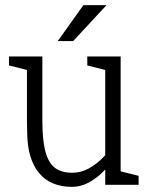

<svg xmlns="http://www.w3.org/2000/svg" viewBox="-20 -720 575 748"><path d="M85 -250H145Q145 -172 157.5 -127.5Q170 -83 195.5 -65Q221 -47 261 -47V8Q177 8 132.5 -45.5Q88 -99 86 -198ZM450 -140 390 -60V-500H450ZM145 -250H85V-500H145ZM390 -65 450 -140V0H390ZM418 -150 450 -140Q450 -140 441 -125Q432 -110 415 -88Q398 -66 374.5 -44Q351 -22 322 -7Q293 8 260 8V-47Q295 -47 323.5 -62.5Q352 -78 373.5 -98.5Q395 -119 406.5 -134.5Q418 -150 418 -150ZM440 0V-55L520 -35V0ZM95 -445 15 -465V-500H95ZM400 -445 320 -465V-500H400ZM395 -700 265 -560H205L305 -700Z"/></svg>

Font: Epunda Slab Light
Style: Regular
Weight: 300
Designer: Simon Atzbach
Foundry: typofactur
Version: Version 1.102